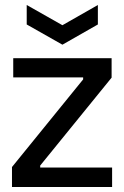

<svg xmlns="http://www.w3.org/2000/svg" viewBox="-20 -749 497 769"><path d="M28 0V-80L313 -431V-439H33V-516H427V-438L141 -86V-78H429V0ZM87 -729 230 -648 372 -729V-651L230 -570L87 -651Z"/></svg>

Font: Bricolage Grotesque 72pt
Style: Regular
Weight: 400
Version: Version 1.001;gftools[0.9.33.dev8+g029e19f]